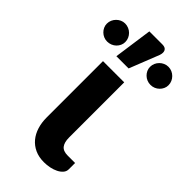

<svg xmlns="http://www.w3.org/2000/svg" viewBox="-297 -821 883 883"><g transform="rotate(45 144.5 -379.0)"><path d="M0 0ZM53.5 -515.5H191.5V-157Q191.5 -125.5 204 -109.5Q216.5 -93.5 245.5 -93.5H294V-52.5Q294 -38.5 284.8 -27.8Q275.5 -17 260.5 -9.5Q245.5 -2 227 1.8Q208.5 5.5 190 5.5Q156.5 5.5 131 -6.2Q105.5 -18 88.2 -38.8Q71 -59.5 62.2 -87.8Q53.5 -116 53.5 -149ZM81 -575 107.5 -763H192.5Q211.5 -763 218 -751.5Q224.5 -740 218 -720.5L160.5 -575ZM345 -650Q345 -638 340.2 -627.8Q335.5 -617.5 327.2 -609.5Q319 -601.5 308.2 -597Q297.5 -592.5 285 -592.5Q272.5 -592.5 261.8 -597Q251 -601.5 242.8 -609.5Q234.5 -617.5 229.8 -627.8Q225 -638 225 -650Q225 -662.5 229.8 -673.2Q234.5 -684 242.8 -692.2Q251 -700.5 261.8 -705.2Q272.5 -710 285 -710Q297.5 -710 308.2 -705.2Q319 -700.5 327.2 -692.2Q335.5 -684 340.2 -673.2Q345 -662.5 345 -650ZM64 -650Q64 -638 59.2 -627.8Q54.5 -617.5 46.2 -609.5Q38 -601.5 26.8 -597Q15.5 -592.5 3 -592.5Q-9 -592.5 -19.5 -597Q-30 -601.5 -38.2 -609.5Q-46.5 -617.5 -51.2 -627.8Q-56 -638 -56 -650Q-56 -662.5 -51.2 -673.2Q-46.5 -684 -38.2 -692.2Q-30 -700.5 -19.5 -705.2Q-9 -710 3 -710Q15.5 -710 26.8 -705.2Q38 -700.5 46.2 -692.2Q54.5 -684 59.2 -673.2Q64 -662.5 64 -650Z"/></g></svg>

Font: Lato Heavy
Style: Regular
Weight: 800
Designer: Lukasz Dziedzic
Foundry: tyPoland Lukasz Dziedzic
Version: Version 2.007; 2014-02-27